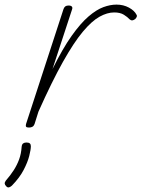

<svg xmlns="http://www.w3.org/2000/svg" viewBox="-82 -539 614 834"><path d="M44 15Q34 15 31.5 11.5Q29 8 31 0L194 -500Q197 -508 202 -511.5Q207 -515 216 -515Q226 -515 230 -510.5Q234 -506 231 -498L146 -239Q190 -328 229 -383Q268 -438 302.5 -467.5Q337 -497 367 -508Q397 -519 424 -519Q454 -519 478 -506Q502 -493 511 -475Q514 -471 512 -466Q510 -461 505 -456Q498 -451 492.5 -450.5Q487 -450 481 -455Q472 -465 456 -475Q440 -485 414 -485Q384 -485 350.5 -466.5Q317 -448 278 -401.5Q239 -355 191.5 -270.5Q144 -186 85 -54L68 0Q65 8 59 11.5Q53 15 44 15ZM-55 270Q-61 264 -61.5 258.5Q-62 253 -57 246Q-37 223 -22.5 200.5Q-8 178 1 153.5Q10 129 12 99Q13 88 18.5 84Q24 80 33 80Q43 80 47.5 84Q52 88 52 96Q52 111 45 138.5Q38 166 20.5 199.5Q3 233 -30 267Q-35 272 -42 274.5Q-49 277 -55 270Z"/></svg>

Font: Playwrite US Trad Thin
Style: Regular
Weight: 250
Designer: Veronika Burian, José Scaglione
Foundry: TypeTogether
Version: Version 1.003